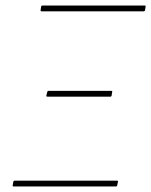

<svg xmlns="http://www.w3.org/2000/svg" viewBox="-20 -675 547 695"><path d="M30 0Q25 0 26 -4L28 -16Q29 -21 33 -21H403Q408 -21 407 -17L404 -3Q403 0 399 0ZM151 -325Q150 -325 148.5 -326Q147 -327 148 -330L151 -342Q152 -346 155 -346H383Q388 -346 386 -342L384 -329Q383 -325 379 -325ZM131 -634Q126 -634 127 -638L129 -652Q130 -655 134 -655H504Q508 -655 507 -651L505 -638Q504 -634 499 -634Z"/></svg>

Font: Sofia Sans Semi Condensed Thin
Style: Italic
Weight: 250
Italic angle: -9°
Version: Version 4.100